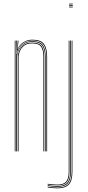

<svg xmlns="http://www.w3.org/2000/svg" viewBox="-20 -820 474 1040"><path d="M231.2 0V-514Q231.2 -556 215.2 -578.5Q199.2 -601 154.2 -601Q126.2 -601 104.6 -585.6Q83 -570.2 74 -542.5H72L75.8 -600H80V-596.2L75.8 -555.5H76.8Q85.5 -577.8 107.4 -591.4Q129.2 -605 154.2 -605Q201.8 -605 218.5 -581.5Q235.2 -558 235.2 -514V0ZM60 0V-600H64V0ZM68 0V-600H72L70 -527.8H72Q77.8 -556.5 99.4 -576.8Q121 -597 154.2 -597Q198.2 -597 212.8 -574.6Q227.2 -552.2 227.2 -514V0H223.2V-514Q223.2 -552 209 -572.5Q194.8 -593 154.2 -593Q124.8 -593 106.8 -579Q88.8 -565 80.6 -545.4Q72.5 -525.8 72.5 -508.8V0ZM76.5 0V-508.8Q76.5 -525.8 84 -544.4Q91.5 -563 108.5 -576Q125.5 -589 154.2 -589Q192.2 -589 205.8 -569.6Q219.2 -550.2 219.2 -514V0H215.2V-514Q215.2 -548.2 202.6 -566.6Q190 -585 154.2 -585Q127.5 -585 111.2 -572.9Q95 -560.8 87.8 -543.1Q80.5 -525.5 80.5 -508.8V0ZM354.2 -796V-800H374.2V-796ZM354.2 -788V-792H374.2V-788ZM354.2 -780V-784H374.2V-780ZM291.2 200Q280.2 200 263.2 198.6Q246.2 197.2 238.2 195V191Q246.8 193.2 263.4 194.6Q280 196 291.2 196Q332.5 196 350.4 176Q368.2 156 368.2 110V-600H372.2V110Q372.2 158.2 353.4 179.1Q334.5 200 291.2 200ZM291.2 192Q279.8 192 263.5 190.6Q247.2 189.2 238.2 187.2V183.2Q247 185 262.9 186.5Q278.8 188 291.2 188Q328.2 188 344.2 169.9Q360.2 151.8 360.2 110V-600H364.2V110Q364.2 153.8 347.4 172.9Q330.5 192 291.2 192ZM291.2 184Q279.2 184 263 182.6Q246.8 181.2 238.2 179.5V175.5Q247 177.2 263.2 178.6Q279.5 180 291.2 180Q324 180 338.1 163.8Q352.2 147.5 352.2 110V-600H356.2V110Q356.2 149.5 341.2 166.8Q326.2 184 291.2 184Z"/></svg>

Font: Big Shoulders Inline Display Thin
Style: Regular
Weight: 100
Designer: Patric King
Foundry: XO Type Co
Version: Version 1.000